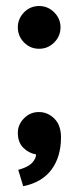

<svg xmlns="http://www.w3.org/2000/svg" viewBox="-20 -510 263 644"><path d="M111.2 -346.4Q140.8 -346.4 161.9 -367.6Q183 -388.8 183 -418.4Q183 -447.4 161.8 -468.6Q140.6 -489.8 111 -489.8Q81.4 -489.8 60.6 -468.5Q39.8 -447.2 39.8 -418.4Q39.8 -388.8 60.6 -367.6Q81.4 -346.4 111.2 -346.4ZM57.8 114.6Q121 101.8 152.8 58.8Q184.6 15.8 184.6 -49.4Q184.6 -90 162.4 -112.1Q140.2 -134.2 110.4 -134.2Q81.2 -134.2 60.5 -113.1Q39.8 -92 39.8 -64.8Q39.8 -32.8 58 -14.5Q76.2 3.8 101 8Q101 21.6 87.6 36.2Q74.2 50.8 41.2 59.6Z"/></svg>

Font: Secuela Light
Style: Regular
Weight: 300
Designer: Fernando Haro
Foundry: deFharo
Version: Version 1.708